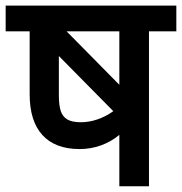

<svg xmlns="http://www.w3.org/2000/svg" viewBox="-29 -648 634 668"><path d="M584.5 -539.1H489.3V0H386.2V-178.7Q357.4 -154.8 322 -142.1Q286.6 -129.4 248 -129.4Q163.1 -129.4 118.7 -178Q74.2 -226.6 74.2 -319.8V-539.1H-9.3V-628.4H584.5ZM386.2 -539.1H202.6L386.2 -353ZM252.4 -222.7Q281.2 -222.7 310.3 -232.7Q339.4 -242.7 365.2 -261.2L175.8 -453.1V-316.9Q175.8 -281.7 182.4 -261.7Q189 -241.7 205.6 -232.2Q222.2 -222.7 252.4 -222.7Z"/></svg>

Font: Varta
Style: Bold
Weight: 700
Designer: Joana Correia, Viktoriya Grabowska, Eben Sorkin
Foundry: Sorkin Type
Version: Version 1.002; ttfautohint (v1.3) -l 8 -r 24 -G 200 -x 12 -H